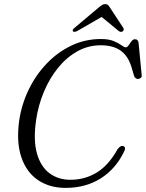

<svg xmlns="http://www.w3.org/2000/svg" viewBox="-20 -903 710 935"><path d="M582 -191Q596 -184.5 581.5 -159.5Q541.5 -78.5 468.8 -33.2Q396 12 299.5 12Q221 12 164.8 -26.2Q108.5 -64.5 83.8 -137.8Q59 -211 73.5 -316Q85 -394.5 119.5 -466Q154 -537.5 207 -593Q260 -648.5 327.2 -680.8Q394.5 -713 471.5 -713Q510 -713 534 -702.8Q558 -692.5 571.8 -682.5Q585.5 -672.5 592 -672.5Q599.5 -672.5 606.2 -682.5Q613 -692.5 620.5 -702.2Q628 -712 637 -712Q653 -712 655 -693L670 -536.5Q671 -528.5 665.5 -523.8Q660 -519 652 -518.5Q639 -518.5 633 -533L620 -577.5Q603 -632 566.5 -657.2Q530 -682.5 470.5 -682.5Q409.5 -682.5 357 -653.2Q304.5 -624 263 -573Q221.5 -522 194 -456.5Q166.5 -391 156 -319.5Q141.5 -221 159.8 -156.2Q178 -91.5 220.8 -59.5Q263.5 -27.5 323 -27.5Q393.5 -27.5 451.2 -62.8Q509 -98 552.5 -176.5Q568 -197 582 -191ZM357 -752.5Q342 -744.5 336 -750Q329.5 -756.5 342.5 -767L460 -866Q469.5 -874 476.8 -878.5Q484 -883 492 -883Q501 -883 505.8 -878.5Q510.5 -874 515.5 -866L580.5 -767Q584 -762 582.2 -757.2Q580.5 -752.5 577 -750Q568 -744.5 557.5 -752.5L475 -820.5Z"/></svg>

Font: Fraunces 9pt Light
Style: Italic
Weight: 300
Italic angle: -16°
Version: Version 1.000;[0bf87f6ff]